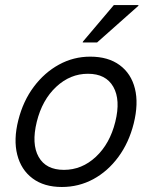

<svg xmlns="http://www.w3.org/2000/svg" viewBox="-20 -736 607 766"><path d="M226.7 10Q155.8 10 110 -24.2Q64.2 -58.3 48.8 -118.8Q33.3 -179.2 53.3 -257.5Q72.5 -333.3 115 -390Q157.5 -446.7 215.4 -478.3Q273.3 -510 340 -510Q411.7 -510 457.5 -476.2Q503.3 -442.5 518.3 -382.5Q533.3 -322.5 513.3 -242.5Q494.2 -166.7 452.1 -109.6Q410 -52.5 352.1 -21.2Q294.2 10 226.7 10ZM235 -58.3Q306.7 -58.3 362.5 -110.4Q418.3 -162.5 440 -250Q461.7 -337.5 432.1 -389.6Q402.5 -441.7 330.8 -441.7Q260 -441.7 204.2 -389.6Q148.3 -337.5 126.7 -250Q105 -161.7 134.2 -110Q163.3 -58.3 235 -58.3ZM310 -566.7 310.8 -570 434.2 -715.8H532.5L531.7 -712.5L367.5 -566.7Z"/></svg>

Font: Funnel Sans Light
Style: Italic
Weight: 300
Italic angle: -14.036°
Designer: NORD ID, Kristian Moeller
Foundry: Dicotype
Version: Version 1.000